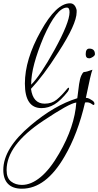

<svg xmlns="http://www.w3.org/2000/svg" viewBox="-115 -644 597 1165"><path d="M137 12Q36 12 36 -137Q36 -283 132 -454Q226 -624 310 -624Q340 -624 350 -583V-570Q350 -498 239 -327Q192 -253 150.5 -198Q109 -143 73 -105Q85 -15 156 -15Q199 -15 229 -39.5Q259 -64 293 -106Q299 -112 301 -112Q304 -112 304 -107Q304 -100 297 -89Q254 -34 216 -11Q178 12 137 12ZM74 -130Q128 -183 215 -340Q307 -507 307 -570Q307 -598 291 -598Q229 -598 150 -420Q113 -332 93.5 -260Q74 -188 74 -130ZM427 -290Q405 -290 405 -315Q405 -349 427 -349Q461 -349 461 -315Q461 -307 448 -298.5Q435 -290 427 -290ZM18 501Q-38 501 -66.5 471.5Q-95 442 -95 387Q-95 256 72 116Q215 -5 354 -48L365 -134Q370 -167 378 -185Q386 -203 394 -207Q409 -207 446 -221Q441 -210 431 -167Q421 -124 406 -50H409Q421 -50 439 -38Q458 -28 458 -15Q458 -7 451 -7Q450 -7 438.5 -15Q427 -23 412 -23Q404 -23 401 -22Q379 73 348 155Q317 237 277 305Q164 501 18 501ZM18 478Q74 478 131.5 430.5Q189 383 244 287Q291 206 317 128.5Q343 51 348 -22Q325 -19 275 9Q225 37 147 89Q-75 236 -75 388Q-75 436 -48 457Q-21 478 18 478Z"/></svg>

Font: Lavishly Yours
Style: Regular
Weight: 400
Designer: Robert E. Leuschke
Foundry: Robert E. Leuschke
Version: Version 1.010; ttfautohint (v1.8.3)